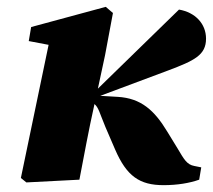

<svg xmlns="http://www.w3.org/2000/svg" viewBox="-20 -525 622 561"><path d="M212 0C226 -73 239 -144 255 -216L256 -221C268 -211 271 -195 288 -154L316 -89C350 -10 388 16 458 16C498 16 534 10 562 0L568 -36L548 -40C526 -44 518 -59 499 -91L469 -140C431 -203 392 -238 324 -242L273 -245L471 -319C548 -348 582 -364 582 -412C582 -456 550 -489 503 -497L266 -266L287 -364L310 -487L289 -505L71 -446L64 -405L122 -394L41 -5L57 8Z"/></svg>

Font: Source Serif Pro Black
Style: Italic
Weight: 900
Italic angle: -12°
Designer: Frank Grießhammer
Foundry: Adobe Systems Incorporated
Version: Version 3.001;hotconv 1.0.111;makeotfexe 2.5.65597